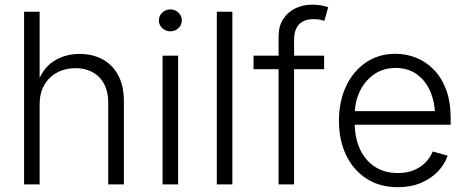

<svg xmlns="http://www.w3.org/2000/svg" viewBox="-20 -777 1969 809"><path d="M147 -337.4V0H81.5V-727.5H147V-416H134.3Q156.7 -486.8 204.8 -518.3Q252.9 -549.8 314.9 -549.8Q370.1 -549.8 412.4 -526.9Q454.6 -503.9 478.3 -459.5Q502 -415 502 -350.1V0H436V-345.2Q436 -412.6 398.4 -451.2Q360.8 -489.7 297.9 -489.7Q254.9 -489.7 220.7 -471.4Q186.5 -453.1 166.7 -418.9Q147 -384.8 147 -337.4Z M665 0V-542.5H730.5V0ZM697.8 -645Q678.2 -645 663.8 -658.4Q649.4 -671.9 649.4 -690.9Q649.4 -710.4 663.8 -723.9Q678.2 -737.3 697.8 -737.3Q717.8 -737.3 731.9 -723.9Q746.1 -710.4 746.1 -690.9Q746.1 -671.9 731.9 -658.4Q717.8 -645 697.8 -645Z M959 -727.5V0H893.6V-727.5Z M1345.7 -542.5V-485.4H1048.3V-542.5ZM1153.8 0V-623Q1153.8 -666.5 1173.1 -696.3Q1192.4 -726.1 1224.4 -741.7Q1256.3 -757.3 1293.9 -757.3Q1318.8 -757.3 1336.2 -753.7Q1353.5 -750 1362.8 -746.6L1346.7 -689.5Q1339.4 -691.9 1328.1 -694.1Q1316.9 -696.3 1300.8 -696.3Q1260.7 -696.3 1240 -674.1Q1219.2 -651.9 1219.2 -610.4V0Z M1656.2 11.7Q1580.1 11.7 1524.4 -24.2Q1468.8 -60.1 1438.5 -123Q1408.2 -186 1408.2 -268.1Q1408.2 -350.1 1438.2 -413.8Q1468.3 -477.5 1522 -513.9Q1575.7 -550.3 1646.5 -550.3Q1692.4 -550.3 1734.1 -533.4Q1775.9 -516.6 1808.6 -482.9Q1841.3 -449.2 1860.1 -398.4Q1878.9 -347.7 1878.9 -279.3V-251.5H1450.7V-308.6H1843.3L1813 -287.6Q1813 -345.7 1793 -391.8Q1772.9 -438 1735.8 -464.4Q1698.7 -490.7 1646.5 -490.7Q1595.2 -490.7 1556.4 -463.9Q1517.6 -437 1496.1 -392.1Q1474.6 -347.2 1474.6 -293V-260.3Q1474.6 -196.3 1496.8 -148.4Q1519 -100.6 1559.8 -74.2Q1600.6 -47.9 1656.7 -47.9Q1694.8 -47.9 1724.1 -60.1Q1753.4 -72.3 1773.4 -93Q1793.5 -113.8 1803.2 -138.7L1866.2 -121.1Q1854 -85 1825.4 -54.9Q1796.9 -24.9 1754.2 -6.6Q1711.4 11.7 1656.2 11.7Z"/></svg>

Font: Inter 16pt Light
Style: Regular
Weight: 300
Version: Version 4.001;git-66647c0bb